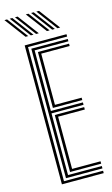

<svg xmlns="http://www.w3.org/2000/svg" viewBox="-165 -1017 623 1068"><g transform="rotate(-15 147.0 -482.5)"><path d="M51.2 0V-800H292V-786.5H66.8V-13.8H292V0ZM82 -27.2V-772.8H292V-759.2H97.5V-410H282V-396.2H97.5V-41H292V-27.2ZM112.8 -423.5V-745.5H292V-732H128.2V-437.2H282V-423.5ZM112.8 -54.5V-382.8H282V-369H128.2V-68.2H292V-54.5ZM129.2 -845 39.5 -965H54.8L144.5 -845ZM68.5 -845 -21.2 -965H-6L83.8 -845ZM98.8 -845 9.2 -965H24.2L114 -845ZM252.2 -845 162.5 -965H177.8L267.5 -845ZM191.5 -845 101.8 -965H117L206.8 -845ZM221.8 -845 132.2 -965H147.2L237 -845Z"/></g></svg>

Font: Big Shoulders Inline Display Medium
Style: Regular
Weight: 500
Designer: Patric King
Foundry: XO Type Co
Version: Version 1.000